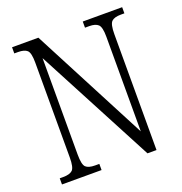

<svg xmlns="http://www.w3.org/2000/svg" viewBox="-129 -827 892 939"><g transform="rotate(-20 317.5 -357.0)"><path d="M35 0V-32H53Q87 -32 101.5 -45.5Q116 -59 116 -111V-605Q116 -656 101.5 -669Q87 -682 55 -682H35V-714H172L486 -112V-605Q486 -655 471.5 -668.5Q457 -682 425 -682H403V-714H608V-682H589Q556 -682 541.5 -668.5Q527 -655 527 -603V0H480L157 -613V-111Q157 -59 171 -45.5Q185 -32 219 -32H241V0Z"/></g></svg>

Font: Noto Serif Lao Condensed Light
Style: Regular
Weight: 300
Width: 3
Designer: Monotype Design Team
Foundry: Monotype Imaging Inc.
Version: Version 2.003; ttfautohint (v1.8.4.7-5d5b)